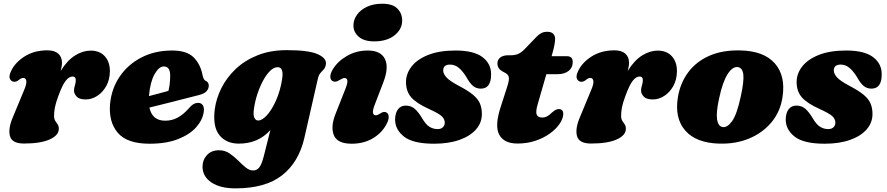

<svg xmlns="http://www.w3.org/2000/svg" viewBox="-20 -756 4756 1030"><path d="M51.5 -318Q40 -320 33.5 -332.5Q27 -345 36.5 -368Q56 -416.5 108.8 -451.2Q161.5 -486 234.5 -486Q272.5 -486 292.5 -468.2Q312.5 -450.5 312.5 -419Q312.5 -409.5 310.5 -398.5Q308.5 -387.5 305.5 -375.5Q341 -432.5 382.8 -458.5Q424.5 -484.5 466.5 -484.5Q515 -484.5 542.5 -454Q570 -423.5 569.5 -372.5Q568.5 -327 549.5 -293.5Q530.5 -260 501.2 -241.2Q472 -222.5 440 -222.5Q405 -222.5 391 -238.2Q377 -254 377 -269.5Q377 -284 381.8 -297.8Q386.5 -311.5 386.5 -326.5Q386.5 -345.5 369.5 -345.5Q350 -345.5 332 -322.2Q314 -299 292 -238.5Q279 -203 274.5 -179.5Q270 -156 270 -135Q270 -118 276.2 -108Q282.5 -98 289 -89Q295.5 -80 295.5 -65Q295.5 -30 246.5 -8Q197.5 14 108.5 14Q44.5 14 33.5 -25.8Q22.5 -65.5 49.5 -128.5L110.5 -275.5Q124 -307.5 121 -322.8Q118 -338 104.5 -338Q95 -338 83 -328.5Q65.5 -314 51.5 -318Z M1073 -156Q1067 -112.5 1032.5 -73.5Q998 -34.5 935.2 -9.8Q872.5 15 782.5 15Q661.5 15 611.8 -43.8Q562 -102.5 570.5 -198.5Q578 -280 621.8 -344.8Q665.5 -409.5 737.8 -447.2Q810 -485 903.5 -485Q981.5 -485 1018 -449Q1054.5 -413 1066 -356Q1068 -344.5 1072 -335.2Q1076 -326 1082.5 -323Q1100 -315.5 1100 -296.5Q1100 -281 1088.5 -267.2Q1077 -253.5 1047 -246Q1016 -238 970.5 -226.5Q925 -215 875 -202.2Q825 -189.5 781.5 -179Q796.5 -108.5 866 -108.5Q903 -108.5 933.2 -125.2Q963.5 -142 987.5 -169Q1004.5 -189 1016.5 -196.5Q1028.5 -204 1043.5 -204Q1060 -204 1068.2 -191Q1076.5 -178 1073 -156ZM779.5 -245Q779 -242.5 779 -240.5Q806.5 -247.5 834.2 -255Q862 -262.5 883.5 -268.5Q892.5 -302.5 893 -350Q893 -399.5 859 -399.5Q832.5 -399.5 809.2 -358Q786 -316.5 779.5 -245Z M1613 -17Q1583 114 1493.5 184.2Q1404 254.5 1243 254.5Q1161 254.5 1113.8 222.5Q1066.5 190.5 1066.5 138Q1066.5 102 1090.2 76Q1114 50 1155 50Q1186 50 1210.8 66.5Q1235.5 83 1256.8 104.5Q1278 126 1297.8 142.2Q1317.5 158.5 1338.5 158.5Q1358 158.5 1371 142Q1384 125.5 1395 82.5L1430.5 -58.5Q1365.5 14.5 1261.5 14.5Q1193.5 14.5 1157 -31Q1120.5 -76.5 1132 -169Q1139.5 -227 1167.8 -283.5Q1196 -340 1244.5 -386Q1293 -432 1361.8 -459.5Q1430.5 -487 1519 -487Q1636.5 -487 1685.2 -465Q1734 -443 1728 -409.5Q1725 -392.5 1716.5 -383.5Q1708 -374.5 1699 -364.5Q1690 -354.5 1685 -333ZM1343 -177Q1337 -139 1344.5 -124.2Q1352 -109.5 1364.5 -109.5Q1386.5 -109.5 1412.8 -138.8Q1439 -168 1461.2 -218.2Q1483.5 -268.5 1493.5 -331.5Q1503.5 -395.5 1469.5 -395.5Q1449 -395.5 1429 -375.8Q1409 -356 1391.5 -323.8Q1374 -291.5 1361.2 -253Q1348.5 -214.5 1343 -177Z M1987.5 -534Q1933 -534 1904.5 -558.8Q1876 -583.5 1876 -619.5Q1876 -649.5 1894.5 -676Q1913 -702.5 1947.8 -719.2Q1982.5 -736 2031 -736Q2086.5 -736 2112 -709.8Q2137.5 -683.5 2137.5 -646.5Q2137.5 -599 2096.5 -566.5Q2055.5 -534 1987.5 -534ZM1990.5 -195Q1978.5 -164 1981 -150.8Q1983.5 -137.5 1995.5 -137.5Q2005.5 -137.5 2020.5 -147.5Q2040.5 -161.5 2055 -151.5Q2065 -144.5 2065.2 -128.8Q2065.5 -113 2053.5 -90Q2028.5 -42.5 1979.8 -13.8Q1931 15 1867 15Q1789 15 1770.8 -31.2Q1752.5 -77.5 1781 -147.5L1831.5 -275.5Q1846 -311 1843.5 -324.2Q1841 -337.5 1828.5 -337.5Q1819 -337.5 1801.5 -326.5Q1789 -318.5 1780 -317.8Q1771 -317 1763.5 -321.5Q1752.5 -328 1752 -344.2Q1751.5 -360.5 1764.5 -382.5Q1790 -426 1840.5 -455.5Q1891 -485 1953 -485Q2023 -485 2045.2 -439.2Q2067.5 -393.5 2035.5 -312Z M2327.5 -63.5Q2346 -63.5 2356 -73.5Q2366 -83.5 2366 -98.5Q2365.5 -118 2349.2 -133Q2333 -148 2279 -172.5Q2215 -201.5 2187 -232.8Q2159 -264 2158 -313.5Q2157.5 -360 2187.8 -399Q2218 -438 2277.5 -461.5Q2337 -485 2424 -485Q2521 -485 2567.8 -450Q2614.5 -415 2614.5 -358Q2615 -280.5 2559.5 -280.5Q2536 -280.5 2518.5 -294.2Q2501 -308 2481 -344Q2461.5 -375.5 2440.8 -392.5Q2420 -409.5 2394 -409.5Q2357.5 -409.5 2357.5 -377Q2358 -360 2374.8 -341Q2391.5 -322 2443.5 -294.5Q2491 -269.5 2517.2 -247.8Q2543.5 -226 2554 -202.2Q2564.5 -178.5 2565 -147.5Q2566 -99.5 2534.8 -63Q2503.5 -26.5 2445.5 -5.8Q2387.5 15 2308.5 15Q2196 15 2147.5 -23Q2099 -61 2099.5 -116.5Q2100.5 -151 2115.5 -170.2Q2130.5 -189.5 2156.5 -189.5Q2185.5 -189.5 2205.2 -172Q2225 -154.5 2244 -122.5Q2264 -88 2284 -75.8Q2304 -63.5 2327.5 -63.5Z M2693 -363.5 2675.5 -373Q2648.5 -388 2648.5 -415.5Q2648.5 -436 2664 -447.8Q2679.5 -459.5 2706 -459.5H2721Q2744.5 -459.5 2762 -467.8Q2779.5 -476 2799 -497L2858 -558.5Q2869.5 -570.5 2883 -578Q2896.5 -585.5 2916 -585.5Q2937 -585.5 2947.5 -575Q2958 -564.5 2958 -548Q2958 -536 2954.8 -517.5Q2951.5 -499 2945 -476L2939 -454.5H3021.5Q3052.5 -454.5 3052.5 -423Q3052.5 -393 3030.2 -375.5Q3008 -358 2971 -358H2911L2865 -198.5Q2852.5 -156.5 2859.2 -141Q2866 -125.5 2888.5 -125.5Q2903 -125.5 2914.8 -131.8Q2926.5 -138 2942 -153Q2962.5 -171 2977 -171Q3003.5 -171 3001.5 -141Q2999.5 -116.5 2980.5 -89.5Q2961.5 -62.5 2928.8 -39Q2896 -15.5 2852 -0.8Q2808 14 2756 14Q2683 14 2657.8 -34.2Q2632.5 -82.5 2667.5 -187L2700 -288Q2711.5 -322.5 2710 -338.5Q2708.5 -354.5 2693 -363.5Z M3093.5 -318Q3082 -320 3075.5 -332.5Q3069 -345 3078.5 -368Q3098 -416.5 3150.8 -451.2Q3203.5 -486 3276.5 -486Q3314.5 -486 3334.5 -468.2Q3354.5 -450.5 3354.5 -419Q3354.5 -409.5 3352.5 -398.5Q3350.5 -387.5 3347.5 -375.5Q3383 -432.5 3424.8 -458.5Q3466.5 -484.5 3508.5 -484.5Q3557 -484.5 3584.5 -454Q3612 -423.5 3611.5 -372.5Q3610.5 -327 3591.5 -293.5Q3572.5 -260 3543.2 -241.2Q3514 -222.5 3482 -222.5Q3447 -222.5 3433 -238.2Q3419 -254 3419 -269.5Q3419 -284 3423.8 -297.8Q3428.5 -311.5 3428.5 -326.5Q3428.5 -345.5 3411.5 -345.5Q3392 -345.5 3374 -322.2Q3356 -299 3334 -238.5Q3321 -203 3316.5 -179.5Q3312 -156 3312 -135Q3312 -118 3318.2 -108Q3324.5 -98 3331 -89Q3337.5 -80 3337.5 -65Q3337.5 -30 3288.5 -8Q3239.5 14 3150.5 14Q3086.5 14 3075.5 -25.8Q3064.5 -65.5 3091.5 -128.5L3152.5 -275.5Q3166 -307.5 3163 -322.8Q3160 -338 3146.5 -338Q3137 -338 3125 -328.5Q3107.5 -314 3093.5 -318Z M3949.5 -485.5Q4077 -483.5 4136.5 -416Q4196 -348.5 4177.5 -233Q4165.5 -156 4118.5 -99.8Q4071.5 -43.5 4000 -13.5Q3928.5 16.5 3841.5 14.5Q3715.5 12 3656.5 -55.2Q3597.5 -122.5 3617 -236.5Q3629.5 -310.5 3671.5 -367.5Q3713.5 -424.5 3783.5 -456Q3853.5 -487.5 3949.5 -485.5ZM3856.5 -74.5Q3881 -70 3907 -105.5Q3933 -141 3954 -239Q3971.5 -318.5 3967.8 -355Q3964 -391.5 3939 -396Q3910.5 -400.5 3883.5 -358.8Q3856.5 -317 3837.5 -227Q3821 -151 3826.8 -114.8Q3832.5 -78.5 3856.5 -74.5Z M4423 -63.5Q4441.5 -63.5 4451.5 -73.5Q4461.5 -83.5 4461.5 -98.5Q4461 -118 4444.8 -133Q4428.5 -148 4374.5 -172.5Q4310.5 -201.5 4282.5 -232.8Q4254.5 -264 4253.5 -313.5Q4253 -360 4283.2 -399Q4313.5 -438 4373 -461.5Q4432.5 -485 4519.5 -485Q4616.5 -485 4663.2 -450Q4710 -415 4710 -358Q4710.5 -280.5 4655 -280.5Q4631.5 -280.5 4614 -294.2Q4596.5 -308 4576.5 -344Q4557 -375.5 4536.2 -392.5Q4515.5 -409.5 4489.5 -409.5Q4453 -409.5 4453 -377Q4453.5 -360 4470.2 -341Q4487 -322 4539 -294.5Q4586.5 -269.5 4612.8 -247.8Q4639 -226 4649.5 -202.2Q4660 -178.5 4660.5 -147.5Q4661.5 -99.5 4630.2 -63Q4599 -26.5 4541 -5.8Q4483 15 4404 15Q4291.5 15 4243 -23Q4194.5 -61 4195 -116.5Q4196 -151 4211 -170.2Q4226 -189.5 4252 -189.5Q4281 -189.5 4300.8 -172Q4320.5 -154.5 4339.5 -122.5Q4359.5 -88 4379.5 -75.8Q4399.5 -63.5 4423 -63.5Z"/></svg>

Font: Fraunces 9pt Soft Black
Style: Italic
Weight: 900
Italic angle: -16°
Version: Version 1.000;[b76b70a41]